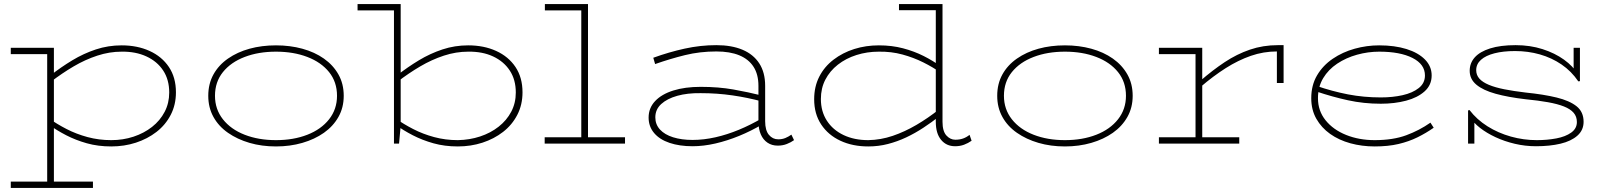

<svg xmlns="http://www.w3.org/2000/svg" viewBox="-20 -706 7903 944"><path d="M527 14Q462 14 407 -1.5Q352 -17 305.5 -41Q259 -65 222 -92V-123Q260 -96 307.5 -71.5Q355 -47 410.5 -32Q466 -17 527 -17Q585 -17 636.5 -34Q688 -51 727.5 -82Q767 -113 789.5 -156Q812 -199 812 -251Q812 -314 782.5 -359Q753 -404 700 -428.5Q647 -453 578 -452Q518 -452 458.5 -432.5Q399 -413 342 -379.5Q285 -346 229 -303V-336Q280 -376 335.5 -409.5Q391 -443 451.5 -463Q512 -483 578 -483Q655 -483 715.5 -455.5Q776 -428 810.5 -376.5Q845 -325 845 -252Q845 -191 819.5 -141.5Q794 -92 749.5 -57.5Q705 -23 648 -4.5Q591 14 527 14ZM33 218V187H437V218ZM212 217V-471H245V217ZM33 -440V-471H245V-440Z M1337 14Q1267 14 1207 -3.5Q1147 -21 1101 -53Q1055 -85 1029.5 -131Q1004 -177 1004 -235Q1004 -294 1029.5 -340Q1055 -386 1101 -418Q1147 -450 1207 -466.5Q1267 -483 1337 -483Q1406 -483 1466.5 -466.5Q1527 -450 1572.5 -418Q1618 -386 1644 -340Q1670 -294 1670 -235Q1670 -177 1644 -131Q1618 -85 1572.5 -53Q1527 -21 1466.5 -3.5Q1406 14 1337 14ZM1337 -17Q1423 -17 1491 -43.5Q1559 -70 1598 -119.5Q1637 -169 1637 -235Q1637 -303 1598 -351.5Q1559 -400 1491 -426Q1423 -452 1337 -452Q1251 -452 1183 -426Q1115 -400 1076 -351.5Q1037 -303 1037 -235Q1037 -169 1076 -119.5Q1115 -70 1183 -43.5Q1251 -17 1337 -17Z M1738 -655V-686H1945V-655ZM2282 -483Q2359 -483 2419.5 -455.5Q2480 -428 2514.5 -376.5Q2549 -325 2549 -252Q2549 -191 2523.5 -141.5Q2498 -92 2453.5 -57.5Q2409 -23 2352 -4.5Q2295 14 2231 14Q2166 14 2111 -1.5Q2056 -17 2009.5 -41Q1963 -65 1926 -92V-123Q1964 -96 2011.5 -71.5Q2059 -47 2114.5 -32Q2170 -17 2231 -17Q2289 -18 2340.5 -35Q2392 -52 2431.5 -83Q2471 -114 2493.5 -156.5Q2516 -199 2516 -251Q2516 -314 2486.5 -359Q2457 -404 2404.5 -428.5Q2352 -453 2282 -452Q2222 -452 2162.5 -432.5Q2103 -413 2046 -379.5Q1989 -346 1933 -303V-336Q1984 -376 2039.5 -409.5Q2095 -443 2155.5 -463Q2216 -483 2282 -483ZM1917 0V-686H1950V-88L1942 0Z M2838 0V-686H2871V0ZM2658 0V-31H3053V0ZM2659 -655V-686H2871V-655Z M3804 10Q3775 10 3753.5 -4.5Q3732 -19 3720.5 -45.5Q3709 -72 3709 -110V-284Q3709 -340 3685 -377.5Q3661 -415 3615 -434Q3569 -453 3502 -453Q3421 -453 3348 -435Q3275 -417 3201 -391L3192 -422Q3269 -450 3346.5 -467Q3424 -484 3502 -484Q3577 -484 3630.5 -461.5Q3684 -439 3713 -394.5Q3742 -350 3742 -284V-110Q3742 -65 3760.5 -43Q3779 -21 3806 -21Q3826 -21 3841.5 -27.5Q3857 -34 3871 -44L3884 -17Q3869 -6 3848.5 2Q3828 10 3804 10ZM3385 13Q3321 13 3272 -3.5Q3223 -20 3196 -52Q3169 -84 3169 -128Q3169 -175 3201 -209Q3233 -243 3290.5 -261Q3348 -279 3425 -279Q3513 -279 3586 -266Q3659 -253 3727 -236V-207Q3657 -226 3581.5 -237Q3506 -248 3425 -248Q3360 -249 3310 -235Q3260 -221 3231 -194.5Q3202 -168 3202 -129Q3202 -94 3225 -69Q3248 -44 3289.5 -31Q3331 -18 3385 -18Q3440 -18 3497.5 -31Q3555 -44 3613 -68Q3671 -92 3727 -125V-94Q3673 -62 3614.5 -38Q3556 -14 3497.5 -0.5Q3439 13 3385 13Z M4249 14Q4172 14 4112 -14Q4052 -42 4017.5 -94Q3983 -146 3983 -218Q3983 -280 4008 -329Q4033 -378 4078 -412.5Q4123 -447 4180 -465Q4237 -483 4301 -483Q4365 -483 4420 -468.5Q4475 -454 4521.5 -430.5Q4568 -407 4606 -379V-348Q4568 -375 4520 -399Q4472 -423 4417 -438Q4362 -453 4301 -452Q4243 -452 4191 -435.5Q4139 -419 4099.5 -388Q4060 -357 4038 -314.5Q4016 -272 4016 -219Q4016 -158 4045.5 -112.5Q4075 -67 4127.5 -42Q4180 -17 4249 -17Q4310 -18 4369 -38Q4428 -58 4486 -92Q4544 -126 4598 -169V-134Q4561 -105 4520 -78Q4479 -51 4435.5 -30.5Q4392 -10 4345.5 2Q4299 14 4249 14ZM4676 13Q4633 13 4607 -18.5Q4581 -50 4581 -107V-686H4614V-107Q4614 -61 4633 -40Q4652 -19 4677 -19Q4698 -19 4715 -25Q4732 -31 4747 -43L4757 -14Q4740 -2 4720 5.5Q4700 13 4676 13ZM4400 -656V-686H4608V-656Z M5216 14Q5146 14 5086 -3.5Q5026 -21 4980 -53Q4934 -85 4908.5 -131Q4883 -177 4883 -235Q4883 -294 4908.5 -340Q4934 -386 4980 -418Q5026 -450 5086 -466.5Q5146 -483 5216 -483Q5285 -483 5345.5 -466.5Q5406 -450 5451.5 -418Q5497 -386 5523 -340Q5549 -294 5549 -235Q5549 -177 5523 -131Q5497 -85 5451.5 -53Q5406 -21 5345.5 -3.5Q5285 14 5216 14ZM5216 -17Q5302 -17 5370 -43.5Q5438 -70 5477 -119.5Q5516 -169 5516 -235Q5516 -303 5477 -351.5Q5438 -400 5370 -426Q5302 -452 5216 -452Q5130 -452 5062 -426Q4994 -400 4955 -351.5Q4916 -303 4916 -235Q4916 -169 4955 -119.5Q4994 -70 5062 -43.5Q5130 -17 5216 -17Z M5881 -277V-308Q5942 -361 6001.5 -400.5Q6061 -440 6125.5 -462Q6190 -484 6263 -484H6291V-298H6258V-453Q6192 -453 6130 -431.5Q6068 -410 6006.5 -371Q5945 -332 5881 -277ZM5678 0V-31H6073V0ZM5858 0V-471H5891V0ZM5678 -440V-471H5891V-440Z M6739 14Q6676 14 6619.5 -1.5Q6563 -17 6520 -47.5Q6477 -78 6452 -122Q6427 -166 6427 -223Q6427 -287 6455.5 -335.5Q6484 -384 6532.5 -417Q6581 -450 6640.5 -466.5Q6700 -483 6761 -483Q6837 -483 6895 -465Q6953 -447 6986 -413.5Q7019 -380 7019 -335Q7019 -288 6984.5 -257Q6950 -226 6893.5 -211Q6837 -196 6769 -196Q6685 -196 6607.5 -213Q6530 -230 6453 -256L6452 -284Q6530 -257 6607.5 -242Q6685 -227 6769 -227Q6827 -227 6876 -238Q6925 -249 6955.5 -273Q6986 -297 6986 -335Q6986 -390 6925 -421Q6864 -452 6761 -452Q6706 -452 6652 -437Q6598 -422 6554.5 -393Q6511 -364 6485.5 -321.5Q6460 -279 6460 -223Q6460 -161 6497.5 -114.5Q6535 -68 6598.5 -42.5Q6662 -17 6739 -17Q6829 -17 6894 -41Q6959 -65 7013 -103L7029 -78Q6992 -52 6949.5 -31Q6907 -10 6856 2Q6805 14 6739 14Z M7532 13Q7479 13 7428 1Q7377 -11 7333 -31.5Q7289 -52 7256.5 -77.5Q7224 -103 7207 -131L7229 -115V0H7198V-163L7205 -165Q7241 -118 7293.5 -85Q7346 -52 7408.5 -34.5Q7471 -17 7536 -17Q7587 -17 7632 -25.5Q7677 -34 7705 -54Q7733 -74 7733 -106Q7733 -133 7717 -151.5Q7701 -170 7669.5 -182.5Q7638 -195 7590.5 -203.5Q7543 -212 7481 -218Q7395 -228 7333.5 -245Q7272 -262 7239 -289.5Q7206 -317 7206 -358Q7206 -396 7231 -424Q7256 -452 7306.5 -468Q7357 -484 7432 -484Q7503 -484 7564 -464.5Q7625 -445 7670 -412.5Q7715 -380 7738 -341L7717 -357V-471H7748V-307L7740 -306Q7706 -356 7657.5 -389Q7609 -422 7551 -438.5Q7493 -455 7429 -455Q7371 -455 7328 -444Q7285 -433 7261.5 -412Q7238 -391 7238 -361Q7238 -337 7253.5 -319.5Q7269 -302 7300 -289Q7331 -276 7376.5 -267Q7422 -258 7481 -251Q7570 -242 7633.5 -226.5Q7697 -211 7731.5 -183.5Q7766 -156 7766 -107Q7766 -66 7735.5 -39Q7705 -12 7652.5 0.5Q7600 13 7532 13Z"/></svg>

Font: BioRhyme SemiExpanded ExtraLight
Style: Regular
Weight: 250
Width: 6
Designer: Aoife Mooney
Foundry: Aoife Mooney Type
Version: Version 1.600;gftools[0.9.33]